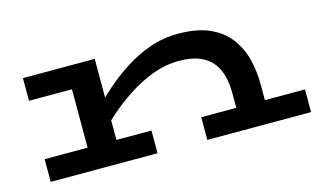

<svg xmlns="http://www.w3.org/2000/svg" viewBox="-66 -662 1392 842"><g transform="rotate(-15 630.5 -241.5)"><path d="M945 0V-173Q945 -209 937 -243.5Q929 -278 908.5 -306Q888 -334 850.5 -350.5Q813 -367 755 -367Q694 -367 635 -345Q576 -323 523.5 -288.5Q471 -254 427.5 -216Q384 -178 354 -146V-250Q392 -289 438.5 -330Q485 -371 538.5 -405.5Q592 -440 653 -461.5Q714 -483 781 -483Q867 -483 923.5 -458Q980 -433 1013.5 -389Q1047 -345 1061 -290Q1075 -235 1075 -175V0ZM75 0V-103H560V0ZM270 0V-471H401V0ZM75 -368V-471H370V-368ZM786 0V-103H1257V0Z"/></g></svg>

Font: BioRhyme Expanded SemiBold
Style: Regular
Weight: 600
Width: 7
Designer: Aoife Mooney
Foundry: Aoife Mooney Type
Version: Version 1.600;gftools[0.9.33]